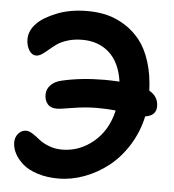

<svg xmlns="http://www.w3.org/2000/svg" viewBox="-52 -722 741 818"><g transform="rotate(5 318.5 -313.0)"><path d="M227.1 47.9Q178.2 47.9 138.7 35.4Q99.1 22.9 75.4 2.4Q51.8 -18.1 39.3 -41.7Q26.9 -65.4 26.9 -89.8Q26.9 -111.8 40.5 -127.4Q54.2 -143.1 74.2 -143.1Q86.4 -143.1 102.5 -132.6Q118.7 -122.1 133.5 -109.6Q148.4 -97.2 175 -86.7Q201.7 -76.2 231.9 -76.2Q306.6 -76.2 366.5 -126.2Q426.3 -176.3 445.8 -262.2Q403.8 -266.1 366.2 -266.1Q316.4 -266.1 262.9 -257.1Q209.5 -248 194.8 -248Q168.5 -248 155.3 -263.7Q142.1 -279.3 142.1 -304.2Q142.1 -327.1 159.4 -345Q176.8 -362.8 207 -369.1Q289.6 -388.2 389.2 -388.2Q411.1 -388.2 451.2 -386.2Q439.5 -467.3 393.8 -508.5Q348.1 -549.8 278.8 -549.8Q244.6 -549.8 216.6 -541.3Q188.5 -532.7 170.9 -520.3Q153.3 -507.8 139.2 -495.4Q125 -482.9 112.1 -474.4Q99.1 -465.8 87.9 -465.8Q68.8 -465.8 56.9 -485.8Q44.9 -505.9 44.9 -532.2Q44.9 -569.8 76.2 -601.1Q102.5 -628.4 159.2 -651.1Q215.8 -673.8 291 -673.8Q334.5 -673.8 373.8 -664.1Q413.1 -654.3 450.4 -630.9Q487.8 -607.4 515.6 -572.3Q543.5 -537.1 561 -482.4Q578.6 -427.7 581.1 -358.9Q620.1 -336.9 620.1 -294.9Q620.1 -254.9 573.2 -248Q558.6 -180.7 523.2 -124Q487.8 -67.4 440.7 -30.3Q393.6 6.8 338.4 27.3Q283.2 47.9 227.1 47.9Z"/></g></svg>

Font: Shantell Sans Bouncy
Style: Regular
Weight: 600
Designer: Stephen Nixon, Anya Danilova, Shantell Martin
Foundry: Arrow Type
Version: Version 1.006;[9816181b4]